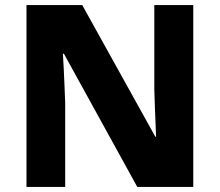

<svg xmlns="http://www.w3.org/2000/svg" viewBox="-20 -734 863 754"><path d="M739 0H519L231 -523H227Q229 -494 230.5 -460.5Q232 -427 233.5 -393.5Q235 -360 236 -330V0H84V-714H303L590 -197H593Q592 -225 590.5 -257.5Q589 -290 588 -322Q587 -354 586 -383V-714H739Z"/></svg>

Font: Noto Sans Armenian ExtraBold
Style: Regular
Weight: 800
Version: Version 2.007